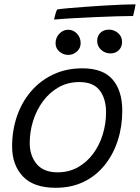

<svg xmlns="http://www.w3.org/2000/svg" viewBox="-20 -852 647 888"><path d="M237.5 16.5Q135.5 16.5 85.8 -36.2Q36 -89 36 -174.5Q36 -249 58.5 -314.5Q81 -380 123.8 -429.8Q166.5 -479.5 226.5 -507.8Q286.5 -536 361 -536Q456.5 -536 501 -484Q545.5 -432 545.5 -340Q545.5 -267 524.8 -202.5Q504 -138 464.2 -88.5Q424.5 -39 367.5 -11.2Q310.5 16.5 237.5 16.5ZM246 -55Q298.5 -55 340 -78.2Q381.5 -101.5 410.8 -141Q440 -180.5 455.2 -230.2Q470.5 -280 470.5 -332.5Q470.5 -395.5 441 -434Q411.5 -472.5 347 -472.5Q294 -472.5 251.5 -448.5Q209 -424.5 179 -384Q149 -343.5 133.2 -293.2Q117.5 -243 117.5 -191Q117.5 -131.5 149.8 -93.2Q182 -55 246 -55ZM295.5 -598Q273.5 -598 255.2 -613Q237 -628 237 -652Q237 -678.5 254.8 -696.5Q272.5 -714.5 295 -714.5Q319 -714.5 336 -696.5Q353 -678.5 353 -652.5Q353 -629 335.5 -613.5Q318 -598 295.5 -598ZM490.5 -605Q466 -605 447.8 -621.5Q429.5 -638 429.5 -662.5Q429.5 -687 445 -701Q460.5 -715 483 -715Q508 -715 526.2 -699Q544.5 -683 544.5 -658Q544.5 -641.5 537 -629.5Q529.5 -617.5 517.5 -611.2Q505.5 -605 490.5 -605ZM595.5 -778Q562 -778 516 -776.5Q470 -775 419 -772.8Q368 -770.5 318.8 -767.8Q269.5 -765 230 -761.5Q232.5 -773 236 -785.8Q239.5 -798.5 244 -808Q260 -811 294 -814Q328 -817 371.5 -820.2Q415 -823.5 460.2 -826.2Q505.5 -829 544.2 -830.5Q583 -832 607 -832Q606.5 -826.5 603.2 -810.5Q600 -794.5 595.5 -778Z"/></svg>

Font: Grandstander Thin Light
Style: Italic
Weight: 300
Italic angle: -15°
Version: Version 1.200